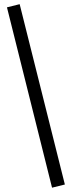

<svg xmlns="http://www.w3.org/2000/svg" viewBox="-20 -745 362 915"><path d="M228 149.4 13.2 -710 73.7 -725.1 289.1 134.3Z"/></svg>

Font: Elstob 14pt Medium
Style: Regular
Weight: 500
Designer: Peter S. Baker
Version: Version 1.015